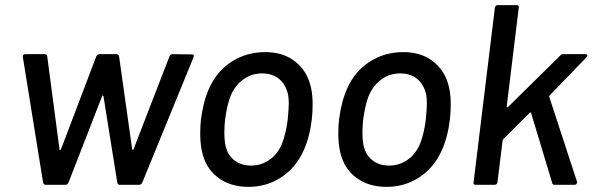

<svg xmlns="http://www.w3.org/2000/svg" viewBox="-20 -720 2312 748"><path d="M148 -8 69 -498V-500Q69 -509 79 -509H155Q159 -509 161.5 -506.5Q164 -504 164 -500L212 -137Q212 -135 214 -135Q216 -135 217 -137L355 -500Q359 -509 367 -509H434Q442 -509 444 -500L495 -138Q496 -136 497.5 -136Q499 -136 500 -138L640 -500Q644 -509 652 -509L727 -508Q739 -508 734 -497L534 -8Q529 0 522 0H446Q439 0 437 -8L383 -346Q382 -348 380.5 -348Q379 -348 378 -346L247 -9Q243 0 235 0H158Q151 0 148 -8Z M766 -134Q760 -163 760 -201Q760 -229 763 -256Q773 -329 795 -376Q824 -442 882 -479.5Q940 -517 1014 -517Q1084 -517 1131 -479.5Q1178 -442 1192 -377Q1198 -349 1198 -313Q1198 -286 1195 -257Q1187 -187 1163 -134Q1133 -67 1076 -29.5Q1019 8 948 8Q876 8 827.5 -29.5Q779 -67 766 -134ZM1079 -161Q1095 -204 1101 -255Q1105 -299 1105 -317Q1105 -330 1103 -348Q1095 -389 1068.5 -411.5Q1042 -434 1001 -434Q961 -434 929 -411.5Q897 -389 879 -348Q865 -314 857 -255Q854 -228 854 -203Q854 -179 857 -161Q863 -121 890 -98Q917 -75 958 -75Q998 -75 1030 -97.5Q1062 -120 1079 -161Z M1304 -134Q1298 -163 1298 -201Q1298 -229 1301 -256Q1311 -329 1333 -376Q1362 -442 1420 -479.5Q1478 -517 1552 -517Q1622 -517 1669 -479.5Q1716 -442 1730 -377Q1736 -349 1736 -313Q1736 -286 1733 -257Q1725 -187 1701 -134Q1671 -67 1614 -29.5Q1557 8 1486 8Q1414 8 1365.5 -29.5Q1317 -67 1304 -134ZM1617 -161Q1633 -204 1639 -255Q1643 -299 1643 -317Q1643 -330 1641 -348Q1633 -389 1606.5 -411.5Q1580 -434 1539 -434Q1499 -434 1467 -411.5Q1435 -389 1417 -348Q1403 -314 1395 -255Q1392 -228 1392 -203Q1392 -179 1395 -161Q1401 -121 1428 -98Q1455 -75 1496 -75Q1536 -75 1568 -97.5Q1600 -120 1617 -161Z M1825 -10 1908 -690Q1910 -700 1919 -700H1993Q2003 -700 2001 -690L1954 -305Q1954 -303 1955.5 -302Q1957 -301 1959 -303L2163 -504Q2167 -509 2175 -509H2261Q2267 -509 2268 -505.5Q2269 -502 2265 -497L2121 -348Q2119 -344 2120 -342L2228 -12V-9Q2228 -5 2225 -2.5Q2222 0 2218 0H2141Q2132 0 2131 -8L2049 -280Q2047 -284 2044 -281L1940 -177Q1938 -173 1938 -172L1918 -10Q1916 0 1907 0H1833Q1823 0 1825 -10Z"/></svg>

Font: Barlow Medium
Style: Italic
Weight: 500
Italic angle: -7°
Designer: Jeremy Tribby
Foundry: Tribby Type
Version: Version 1.408